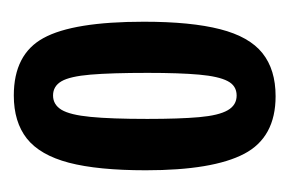

<svg xmlns="http://www.w3.org/2000/svg" viewBox="-90 -615 414 274"><g transform="rotate(-90 117.0 -478.0)"><path d="M116.7 -291.7Q58 -291.7 34.5 -336.5Q11 -381.3 11 -477Q11 -545.3 21.8 -586.7Q32.7 -628 56.3 -646.7Q80 -665.3 117.7 -665.3Q176.7 -665.3 199.8 -622.8Q223 -580.3 223 -479.7Q223 -412.3 212.3 -370.8Q201.7 -329.3 178.2 -310.5Q154.7 -291.7 116.7 -291.7ZM117.7 -347.3Q131.7 -347.3 138.3 -360.2Q145 -373 147.5 -400.8Q150 -428.7 150 -474.3Q150 -526.3 147.5 -555.8Q145 -585.3 138 -597.3Q131 -609.3 117.7 -609.3Q104.7 -609.3 97.3 -597.2Q90 -585 87.2 -555.8Q84.3 -526.7 84.3 -474.7Q84.3 -429 86.8 -400.8Q89.3 -372.7 96.7 -360Q104 -347.3 117.7 -347.3Z"/></g></svg>

Font: Bricolage Grotesque 96pt ExtraBold Condensed
Style: Regular
Weight: 800
Width: 3
Version: Version 1.001;gftools[0.9.33.dev8+g029e19f]